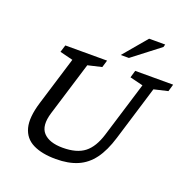

<svg xmlns="http://www.w3.org/2000/svg" viewBox="-160 -1088 1231 1251"><g transform="rotate(20 456.0 -462.5)"><path d="M228.5 -261Q199 -164.5 240.8 -119.5Q282.5 -74.5 375.5 -74.5Q472.5 -74.5 526 -116Q579.5 -157.5 608 -251L725.5 -634.5L634.5 -657L649 -707H912L897.5 -657L801.5 -634.5L686 -256Q657 -160.5 613.8 -102Q570.5 -43.5 508 -16.8Q445.5 10 358.5 10Q261.5 10 199.8 -20.8Q138 -51.5 120.2 -119.2Q102.5 -187 136.5 -298L239.5 -634.5L149 -657L164.5 -707H454L439 -657L343 -634.5ZM525 -772 662.5 -935H774L768.5 -916L581.5 -772Z"/></g></svg>

Font: Newsreader Caption
Style: Italic
Weight: 400
Italic angle: -17°
Designer: Hugues Gentile
Foundry: Production Type
Version: Version 1.001